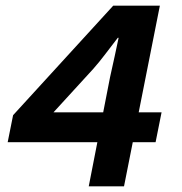

<svg xmlns="http://www.w3.org/2000/svg" viewBox="-20 -655 640 675"><path d="M292 0 367 -384Q375 -420 383 -456.5Q391 -493 397 -522H394Q373 -495 351.5 -466.5Q330 -438 308 -413L168 -260H548L527 -155H7L26 -250L378 -635H542L416 0Z"/></svg>

Font: Source Code Pro ExtraLight
Style: Bold Italic
Weight: 700
Italic angle: -11°
Monospace: yes
Version: Version 1.016;hotconv 1.0.116;makeotfexe 2.5.65601